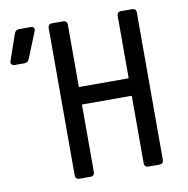

<svg xmlns="http://www.w3.org/2000/svg" viewBox="-190 -809 871 888"><g transform="rotate(-10 245.5 -365.0)"><path d="M-91 -570Q-101 -570 -106 -576.5Q-111 -583 -107 -593L-65 -714Q-59 -730 -42 -730H10Q34 -730 26 -707L-23 -586Q-29 -570 -46 -570ZM113 0Q93 0 93 -20V-710Q93 -730 113 -730H163Q183 -730 183 -710V-418H417V-710Q417 -730 437 -730H487Q507 -730 507 -710V-20Q507 0 487 0H437Q417 0 417 -20V-336H183V-20Q183 0 163 0Z"/></g></svg>

Font: Pitagon Sans Mono
Style: Regular
Weight: 400
Monospace: yes
Designer: Travis Tran
Foundry: Pitagon
Version: Version 1.001;gftools[0.9.26]